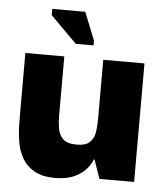

<svg xmlns="http://www.w3.org/2000/svg" viewBox="-46 -616 569 668"><g transform="rotate(5 238.0 -282.5)"><path d="M170 10Q125 10 97.5 -6Q70 -22 55.5 -47.5Q41 -73 36 -102.5Q31 -132 30.5 -159.5Q30 -187 30 -206V-414H166V-205Q166 -184 169.5 -162.5Q173 -141 187.5 -126.5Q202 -112 235 -112Q268 -112 282 -126.5Q296 -141 299 -162.5Q302 -184 302 -205V-414H446V0H325L302 -66H300Q300 -66 294.5 -54.5Q289 -43 275 -28Q261 -13 235.5 -1.5Q210 10 170 10ZM202 -461 110 -553V-575H225L264 -478V-461Z"/></g></svg>

Font: Darker Grotesque Black
Style: Regular
Weight: 900
Designer: Gabriel Lam
Foundry: TypeRant
Version: Version 1.000;gftools[0.9.28]